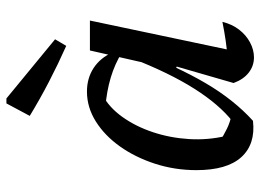

<svg xmlns="http://www.w3.org/2000/svg" viewBox="-124 -662 793 584"><g transform="rotate(-90 272.0 -369.5)"><path d="M197 4Q126 12 86.5 -31.5Q47 -75 47 -168Q47 -234 66.5 -294Q86 -354 119 -400.5Q152 -447 195 -474Q238 -501 286 -501Q327 -501 358 -480.5Q389 -460 405 -423L404 -395Q337 -437 238 -445L276 -454Q238 -434 209 -393.5Q180 -353 162.5 -300.5Q145 -248 141.5 -190.5Q138 -133 151 -78L133 -98Q153 -85 173.5 -75Q194 -65 217 -61L195 -58Q247 -99 295 -175Q343 -251 387 -364L407 -346Q362 -226 311.5 -140Q261 -54 197 4ZM404 -27 385 -73Q413 -75 440.5 -79Q468 -83 498 -89Q491 -60 474.5 -38.5Q458 -17 435.5 -5Q413 7 390 7Q364 7 343.5 -9Q323 -25 312 -55L362 -228L352 -232L411 -492H502ZM425 -564Q369 -589 316 -616.5Q263 -644 212 -675L250 -746H265L445 -598Z"/></g></svg>

Font: Piazzolla Thin SemiBold
Style: Italic
Weight: 600
Italic angle: -11.3°
Version: Version 2.005